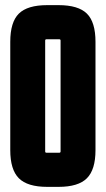

<svg xmlns="http://www.w3.org/2000/svg" viewBox="-20 -724 412 748"><path d="M352 -139Q352 -63 318.5 -29.5Q285 4 208 4H164Q87 4 53.5 -29.5Q20 -63 20 -139V-561Q20 -638 53.5 -671Q87 -704 164 -704H208Q285 -704 318.5 -671Q352 -638 352 -561ZM161 -571Q156 -571 156 -566V-134Q156 -129 161 -129H211Q216 -129 216 -134V-566Q216 -571 211 -571Z"/></svg>

Font: Karantina
Style: Bold
Weight: 700
Designer: Rony Koch
Foundry: Rony Koch
Version: Version 1.000; ttfautohint (v1.8.3)